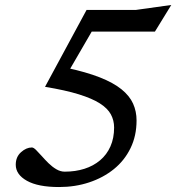

<svg xmlns="http://www.w3.org/2000/svg" viewBox="-20 -744 710 774"><path d="M316.5 -616.5 366.5 -645.5 236 -420.5 246.5 -471Q328 -453.5 382.5 -432Q437 -410.5 469.8 -384Q502.5 -357.5 516.5 -326.2Q530.5 -295 530.5 -258.5Q530.5 -196.5 506.2 -146.8Q482 -97 439 -62.2Q396 -27.5 339.5 -8.8Q283 10 218 10Q133.5 10 88.5 -15.2Q43.5 -40.5 43.5 -80Q43.5 -111.5 64.8 -130.5Q86 -149.5 108.5 -149.5Q115 -149.5 125 -139.8Q135 -130 147.8 -115.5Q160.5 -101 175.5 -86.2Q190.5 -71.5 207 -61.8Q223.5 -52 241 -52Q284 -52 320.2 -63.5Q356.5 -75 383.5 -97.8Q410.5 -120.5 425.2 -153.8Q440 -187 440 -230Q440 -258.5 427 -282.8Q414 -307 382.8 -327Q351.5 -347 297.5 -363.8Q243.5 -380.5 161.5 -394L329 -704H528L670.5 -724L604.5 -616.5Z"/></svg>

Font: Newsreader 7pt
Style: Italic
Weight: 400
Italic angle: -17°
Designer: Hugues Gentile
Foundry: Production Type
Version: Version 1.003